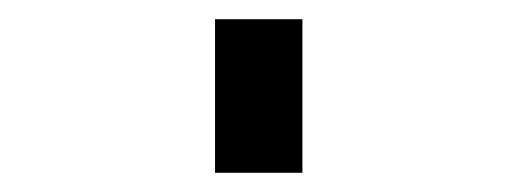

<svg xmlns="http://www.w3.org/2000/svg" viewBox="-20 34 540 200"><path d="M204 214H295V54H204Z"/></svg>

Font: Iosevka SS08 Medium
Style: Regular
Weight: 500
Monospace: yes
Designer: Belleve Invis
Foundry: Belleve Invis
Version: Version 3.4.3; ttfautohint (v1.8.3)